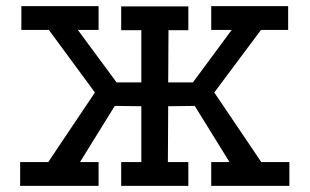

<svg xmlns="http://www.w3.org/2000/svg" viewBox="-20 -609 1014 629"><path d="M50 -589H303V-511H235L362 -339H443V-510H377V-588H597V-510H532L531 -339H612L739 -511H672V-589H924V-511H835L682 -306L836 -78H928V0H672V-78H732L618 -262L531 -261L530 -78H597V0H377V-78H443V-261L356 -262L242 -78H303V0H46V-78H138L291 -306L140 -511H50Z"/></svg>

Font: Podkova Medium
Style: Regular
Weight: 500
Designer: Ilya Yudin
Foundry: Cyreal (www.cyreal.org)
Version: Version 2.103